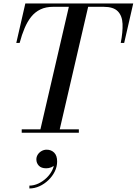

<svg xmlns="http://www.w3.org/2000/svg" viewBox="-20 -770 793 1114"><path d="M210 0 384 -750H496L322 0ZM106 0V-19.5H437.5V0ZM74.5 -521 127 -750H753L700.5 -521H680.5Q693 -584.5 691 -631.5Q689 -678.5 663.5 -704.5Q638 -730.5 581 -730.5H289Q246 -730.5 214.8 -715.5Q183.5 -700.5 161.2 -672.8Q139 -645 122.8 -606.8Q106.5 -568.5 94 -521ZM150.5 323.5V307Q176.5 307 202.8 294.8Q229 282.5 250.8 261.5Q272.5 240.5 284.8 214Q297 187.5 295 159H310.5Q310.5 173.5 301 184.2Q291.5 195 277.2 200.8Q263 206.5 248 206.5Q219.5 206.5 205.2 191.2Q191 176 191 155Q191 140 199 127.2Q207 114.5 220.8 106.5Q234.5 98.5 251 98.5Q277 98.5 294.2 115.5Q311.5 132.5 311.5 167Q311.5 197 297.8 225Q284 253 260.8 275.2Q237.5 297.5 209 310.5Q180.5 323.5 150.5 323.5Z"/></svg>

Font: Bodoni Moda 11pt Medium
Style: Italic
Weight: 500
Italic angle: -13°
Designer: Owen Earl
Foundry: indestructible type
Version: Version 2.004